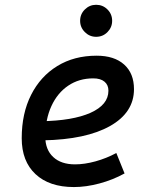

<svg xmlns="http://www.w3.org/2000/svg" viewBox="-20 -755 626 785"><path d="M286.6 -83Q325.7 -83 370.1 -95.2Q414.6 -107.4 455.6 -129.4L489.3 -45.9Q441.4 -19.5 386.7 -4.9Q332 9.8 282.2 9.8Q181.6 9.8 125.2 -43Q68.8 -95.7 68.8 -189.9Q68.8 -291.5 107.2 -367.2Q145.5 -442.9 214.4 -485.1Q283.2 -527.3 375 -527.3Q447.3 -527.3 487.5 -491.2Q527.8 -455.1 527.8 -390.6Q527.8 -294.9 429.9 -239.7Q332 -184.6 156.7 -181.2L146.5 -259.3Q277.3 -261.2 350.3 -293.9Q423.3 -326.7 423.3 -384.3Q423.3 -407.7 407.2 -421.1Q391.1 -434.6 361.3 -434.6Q303.2 -434.6 259 -404.8Q214.8 -375 190.2 -321.3Q165.5 -267.6 165 -195.8Q165.5 -142.6 197.8 -112.8Q230 -83 286.6 -83ZM373 -604.5Q346.2 -604.5 326.9 -623.8Q307.6 -643.1 307.6 -669.9Q307.6 -697.3 326.9 -716.3Q346.2 -735.4 373 -735.4Q400.4 -735.4 419.4 -716.3Q438.5 -697.3 438.5 -669.9Q438.5 -643.1 419.4 -623.8Q400.4 -604.5 373 -604.5Z"/></svg>

Font: Cascadia Code
Style: Italic
Weight: 400
Italic angle: -10°
Designer: Aaron Bell
Foundry: Saja Typeworks
Version: Version 2407.024